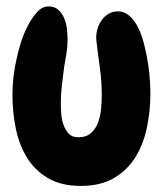

<svg xmlns="http://www.w3.org/2000/svg" viewBox="-20 -576 527 609"><path d="M457 -279.3Q457 -225.6 446.3 -172.9Q435.5 -120.1 410.2 -78.6Q384.8 -37.1 342.3 -11.7Q299.8 13.7 236.3 13.7Q173.8 13.7 131.8 -11.2Q89.8 -36.1 64.9 -77.1Q40 -118.2 29.8 -169.9Q19.5 -221.7 19.5 -275.4Q19.5 -334 33.2 -391.6Q36.1 -407.2 44.4 -435.1Q52.7 -462.9 65.9 -489.7Q79.1 -516.6 96.2 -536.1Q113.3 -555.7 133.8 -555.7Q153.3 -555.7 165 -544.9Q176.8 -534.2 183.6 -518.1Q190.4 -502 192.4 -483.9Q194.3 -465.8 194.3 -451.2Q194.3 -428.7 190.9 -407.2Q187.5 -385.7 183.6 -364.3Q179.7 -335 176.3 -305.7Q172.9 -276.4 172.9 -247.1Q172.9 -232.4 174.3 -214.4Q175.8 -196.3 181.6 -179.7Q187.5 -163.1 198.2 -151.9Q209 -140.6 228.5 -140.6Q253.9 -140.6 269 -154.3Q284.2 -168 291.5 -188.5Q298.8 -209 300.8 -232.4Q302.7 -255.9 302.7 -275.4Q302.7 -318.4 296.9 -359.9Q291 -401.4 286.1 -444.3Q285.2 -449.2 285.2 -458Q285.2 -472.7 290 -487.3Q294.9 -502 303.7 -513.7Q312.5 -525.4 325.2 -532.7Q337.9 -540 353.5 -540Q375 -540 391.6 -524.9Q408.2 -509.8 419.4 -485.8Q430.7 -461.9 438 -432.1Q445.3 -402.3 449.7 -373.5Q454.1 -344.7 455.6 -319.3Q457 -293.9 457 -279.3Z"/></svg>

Font: Chewy
Style: Regular
Weight: 400
Version: Version 1.001